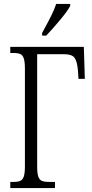

<svg xmlns="http://www.w3.org/2000/svg" viewBox="-20 -951 467 971"><path d="M32 -31H48Q71 -31 83 -36.5Q95 -42 100.5 -59Q106 -76 106 -111V-603Q106 -638 100.5 -655Q95 -672 83 -677.5Q71 -683 48 -683H32V-714H404L409 -552H377L374 -596Q370 -642 356.5 -659.5Q343 -677 303 -677H168V-109Q168 -75 173.5 -58.5Q179 -42 191.5 -36.5Q204 -31 228 -31H258V0H32ZM193 -784 208 -812Q225 -843 240.5 -874.5Q256 -906 264 -931H335V-921Q322 -896 285.5 -852Q249 -808 214 -771H193Z"/></svg>

Font: Noto Serif CondLight
Style: Regular
Weight: 300
Width: 3
Designer: Monotype Design Team
Foundry: Monotype Imaging Inc.
Version: Version 1.001